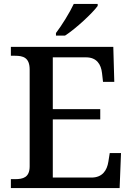

<svg xmlns="http://www.w3.org/2000/svg" viewBox="-20 -951 671 971"><path d="M263 -784V-771H309C365 -807 449 -886 474 -921V-931H353C332 -886 292 -822 263 -784ZM35 0H585L592 -177H535L528 -133C521 -89 498 -53 442 -53H247V-347H487V-399H247V-661H415C469 -661 491 -626 496 -581L501 -537H558L553 -714H35V-669H56C97 -669 130 -660 130 -599V-110C130 -53 96 -45 56 -45H35Z"/></svg>

Font: Noto Serif Vithkuqi Medium
Style: Regular
Weight: 500
Version: Version 1.005